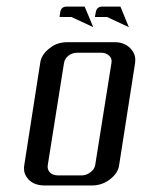

<svg xmlns="http://www.w3.org/2000/svg" viewBox="-20 -567 434 587"><path d="M53.2 -52.7Q53.2 -55.2 54.2 -62L103 -375Q106.4 -399.9 130.9 -418.9Q153.3 -438 186 -438H331.1Q360.4 -438 378.9 -418.9Q393.6 -403.3 393.6 -383.8Q393.6 -377.9 393.1 -375L344.2 -62Q340.8 -37.1 315.4 -18.1Q291.5 0 261.2 0H116.2Q85 0 67.4 -18.1Q53.2 -33.2 53.2 -52.7ZM126 -62Q124 -48.3 132.8 -39.6Q141.6 -30.8 157.2 -30.8H230Q244.1 -30.8 255.9 -40Q268.1 -48.3 271 -62L320.8 -375Q323.2 -388.2 313.5 -397Q304.2 -405.8 289.1 -405.8H216.8Q201.2 -405.8 189.5 -397Q178.2 -388.2 175.8 -375ZM270 -515.1 272.9 -529.8Q275.9 -546.9 293 -546.9H348.1L374 -483.9L307.1 -515.1ZM162.1 -515.1 164.1 -529.8Q167 -546.9 184.1 -546.9H238.8L265.1 -483.9L198.2 -515.1Z"/></svg>

Font: Hhenum
Style: Italic
Weight: 400
Designer: T. Christopher White
Version: Version 1.0